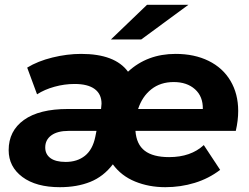

<svg xmlns="http://www.w3.org/2000/svg" viewBox="-20 -770 1035 798"><path d="M960 -226H543Q547 -170 581.5 -143.5Q616 -117 683 -117Q773 -117 827 -167L895 -64Q848 -28 789.5 -10Q731 8 667 8Q599 8 541.5 -15.5Q484 -39 449 -87Q410 -36 355 -14Q300 8 229 8Q130 8 73 -34.5Q16 -77 16 -146Q16 -226 79.5 -271.5Q143 -317 262 -317H400Q402 -333 402 -339Q402 -379 373.5 -400Q345 -421 290 -421Q248 -421 206.5 -409.5Q165 -398 134 -378L93 -489Q137 -516 198 -531Q259 -546 317 -546Q458 -546 512 -472Q592 -546 710 -546Q788 -546 847 -517Q906 -488 938 -434Q970 -380 970 -309Q970 -269 960 -226ZM554 -317H823Q824 -369 790.5 -399Q757 -429 702 -429Q647 -429 609 -399Q571 -369 554 -317ZM376 -201 381 -226H265Q219 -226 193.5 -207.5Q168 -189 168 -157Q168 -129 189.5 -113Q211 -97 253 -97Q301 -97 333 -122.5Q365 -148 376 -201ZM591 -750H763L567 -606H441Z"/></svg>

Font: Idrija
Style: Bold Italic
Weight: 700
Italic angle: -11.3°
Designer: Julieta Ulanovsky
Foundry: Julieta Ulanovsky
Version: Version 7.200